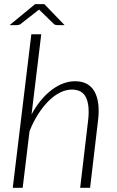

<svg xmlns="http://www.w3.org/2000/svg" viewBox="-20 -890 556 910"><path d="M286 -771H250Q247 -771 242.8 -772.2Q238.5 -773.5 235.5 -776L168.5 -841.5L165 -844.5L161 -841.5L77.5 -776Q74 -773.5 69.5 -772.2Q65 -771 61 -771H25.5L146.5 -870.5H190ZM40.5 0 128.5 -727.5H175.5L129.5 -347.5Q149.5 -385 173.8 -414.2Q198 -443.5 224.8 -463.8Q251.5 -484 279.5 -494.5Q307.5 -505 336 -505Q368.5 -505 391.5 -492.5Q414.5 -480 428 -456Q441.5 -432 445.8 -397.2Q450 -362.5 444.5 -318L407 0H360L397.5 -318Q406 -389 388 -427.2Q370 -465.5 320.5 -465.5Q293.5 -465.5 265.5 -451.8Q237.5 -438 211.2 -412.2Q185 -386.5 161.5 -350Q138 -313.5 120 -268.5L87.5 0Z"/></svg>

Font: Lato Light
Style: Italic
Weight: 300
Italic angle: -7°
Designer: Lukasz Dziedzic
Foundry: tyPoland Lukasz Dziedzic
Version: Version 2.007; 2014-02-27